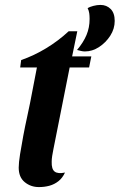

<svg xmlns="http://www.w3.org/2000/svg" viewBox="-20 -739 486 780"><path d="M138 21Q105 21 80.5 1Q56 -19 56 -58Q56 -78 61.5 -112.5Q67 -147 74.5 -187Q82 -227 90 -263Q98 -299 102 -320L130 -465H62L66 -495Q118 -513 167.5 -543Q217 -573 259 -612H294L273 -510H351L342 -465H263L197 -133Q194 -118 192 -105.5Q190 -93 190 -82Q189 -52 202 -42Q215 -32 244 -38Q234 -16 217.5 -3Q201 10 181 15.5Q161 21 138 21ZM325 -530Q317 -530 309 -532Q301 -534 293 -536Q319 -567 331.5 -597Q344 -627 344 -662Q344 -675 342.5 -685.5Q341 -696 336 -706Q344 -711 359 -715Q374 -719 388 -719Q413 -719 429.5 -702.5Q446 -686 446 -654Q446 -622 428 -594Q410 -566 382.5 -548Q355 -530 325 -530Z"/></svg>

Font: Sansita Swashed Light Medium
Style: Regular
Weight: 500
Version: Version 1.003